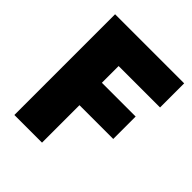

<svg xmlns="http://www.w3.org/2000/svg" viewBox="-197 -833 957 957"><g transform="rotate(45 281.5 -355.0)"><path d="M61 0V-710H548V-540H256V-422H494V-264H256V0Z"/></g></svg>

Font: Raleway-v4020 Black
Style: Regular
Weight: 900
Designer: Matt McInerney, Pablo Impallari, Rodrigo Fuenzalida
Foundry: Matt McInerney, Pablo Impallari, Rodrigo Fuenzalida
Version: Version 4.020;PS 004.020;hotconv 1.0.88;makeotf.lib2.5.64775